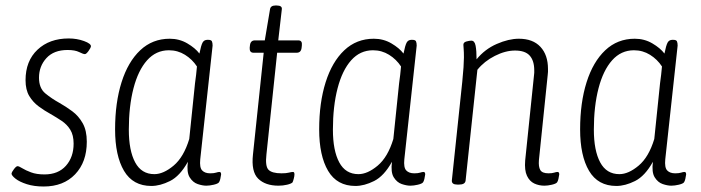

<svg xmlns="http://www.w3.org/2000/svg" viewBox="-20 -670 2551 699"><path d="M139 9Q104 9 77.5 0.5Q51 -8 36.5 -19.5Q22 -31 22 -38Q23 -44 31 -54.5Q39 -65 44 -65Q49 -65 61 -57.5Q73 -50 93 -42.5Q113 -35 142 -35Q192 -35 220 -66.5Q248 -98 248 -147Q248 -178 236 -197.5Q224 -217 204.5 -230Q185 -243 164 -255Q142 -267 121 -282.5Q100 -298 86.5 -320.5Q73 -343 73 -378Q73 -448 116.5 -489Q160 -530 230 -530Q260 -530 286 -520.5Q312 -511 311 -501Q310 -495 302 -484Q294 -473 289 -473Q283 -473 268 -480.5Q253 -488 226 -488Q176 -488 149 -458.5Q122 -429 122 -387Q122 -349 145 -330Q168 -311 197 -295Q220 -282 243 -265Q266 -248 281 -221.5Q296 -195 296 -154Q296 -80 253.5 -35.5Q211 9 139 9Z M531 7Q464 7 431.5 -48Q399 -103 399 -199Q399 -296 422.5 -370.5Q446 -445 490.5 -487Q535 -529 598 -529Q633 -529 662 -512Q691 -495 706 -475Q712 -505 717.5 -515Q723 -525 735 -525H738Q749 -525 751.5 -519.5Q754 -514 754 -504L709 -90Q706 -60 716 -49.5Q726 -39 745 -39Q759 -39 766.5 -41.5Q774 -44 779 -44Q785 -44 785 -35Q784 -27 782 -18.5Q780 -10 777 -6Q773 -1 758 2.5Q743 6 731 6Q717 6 699.5 0Q682 -6 670.5 -24.5Q659 -43 664 -81Q635 -29 599 -11Q563 7 531 7ZM542 -36Q575 -36 612 -67Q649 -98 669 -164L690 -367Q692 -380 694 -398Q696 -416 697 -428Q680 -454 653.5 -470.5Q627 -487 595 -487Q548 -487 515.5 -450.5Q483 -414 466 -348.5Q449 -283 449 -198Q449 -122 472 -79Q495 -36 542 -36Z M994 6Q946 6 920 -19.5Q894 -45 901 -108L940 -478H903Q888 -478 889 -496L890 -505Q892 -523 908 -523H944L963 -636Q965 -650 983 -650H987Q1008 -650 1006 -636L993 -523H1066Q1081 -523 1079 -505L1078 -496Q1076 -478 1060 -478H989L950 -108Q945 -65 957.5 -52Q970 -39 1005 -39Q1022 -39 1031.5 -41.5Q1041 -44 1047 -44Q1052 -44 1052 -35Q1052 -29 1049.5 -19.5Q1047 -10 1045 -6Q1040 -1 1025 2.5Q1010 6 994 6Z M1274 7Q1207 7 1174.5 -48Q1142 -103 1142 -199Q1142 -296 1165.5 -370.5Q1189 -445 1233.5 -487Q1278 -529 1341 -529Q1376 -529 1405 -512Q1434 -495 1449 -475Q1455 -505 1460.5 -515Q1466 -525 1478 -525H1481Q1492 -525 1494.5 -519.5Q1497 -514 1497 -504L1452 -90Q1449 -60 1459 -49.5Q1469 -39 1488 -39Q1502 -39 1509.5 -41.5Q1517 -44 1522 -44Q1528 -44 1528 -35Q1527 -27 1525 -18.5Q1523 -10 1520 -6Q1516 -1 1501 2.5Q1486 6 1474 6Q1460 6 1442.5 0Q1425 -6 1413.5 -24.5Q1402 -43 1407 -81Q1378 -29 1342 -11Q1306 7 1274 7ZM1285 -36Q1318 -36 1355 -67Q1392 -98 1412 -164L1433 -367Q1435 -380 1437 -398Q1439 -416 1440 -428Q1423 -454 1396.5 -470.5Q1370 -487 1338 -487Q1291 -487 1258.5 -450.5Q1226 -414 1209 -348.5Q1192 -283 1192 -198Q1192 -122 1215 -79Q1238 -36 1285 -36Z M1962 6Q1942 6 1925 -2Q1908 -10 1898.5 -30Q1889 -50 1892 -86L1924 -395Q1925 -400 1925 -405Q1925 -410 1925 -414Q1925 -449 1908.5 -467.5Q1892 -486 1855 -486Q1820 -486 1781.5 -466.5Q1743 -447 1718 -416L1675 -12Q1673 2 1651 2H1645Q1624 2 1625 -13L1663 -373Q1666 -402 1667.5 -425Q1669 -448 1669 -461Q1669 -481 1668 -492Q1667 -503 1667 -507Q1667 -516 1678 -519Q1689 -522 1696 -522Q1708 -522 1711.5 -503.5Q1715 -485 1715 -454Q1745 -491 1788.5 -510Q1832 -529 1869 -529Q1920 -529 1947.5 -499.5Q1975 -470 1975 -419Q1975 -414 1975 -408.5Q1975 -403 1974 -397L1942 -87Q1940 -63 1947 -51Q1954 -39 1977 -39Q1990 -39 1997.5 -41.5Q2005 -44 2010 -44Q2016 -44 2016 -35Q2015 -27 2013 -18.5Q2011 -10 2008 -6Q2004 -1 1989 2.5Q1974 6 1962 6Z M2224 7Q2157 7 2124.5 -48Q2092 -103 2092 -199Q2092 -296 2115.5 -370.5Q2139 -445 2183.5 -487Q2228 -529 2291 -529Q2326 -529 2355 -512Q2384 -495 2399 -475Q2405 -505 2410.5 -515Q2416 -525 2428 -525H2431Q2442 -525 2444.5 -519.5Q2447 -514 2447 -504L2402 -90Q2399 -60 2409 -49.5Q2419 -39 2438 -39Q2452 -39 2459.5 -41.5Q2467 -44 2472 -44Q2478 -44 2478 -35Q2477 -27 2475 -18.5Q2473 -10 2470 -6Q2466 -1 2451 2.5Q2436 6 2424 6Q2410 6 2392.5 0Q2375 -6 2363.5 -24.5Q2352 -43 2357 -81Q2328 -29 2292 -11Q2256 7 2224 7ZM2235 -36Q2268 -36 2305 -67Q2342 -98 2362 -164L2383 -367Q2385 -380 2387 -398Q2389 -416 2390 -428Q2373 -454 2346.5 -470.5Q2320 -487 2288 -487Q2241 -487 2208.5 -450.5Q2176 -414 2159 -348.5Q2142 -283 2142 -198Q2142 -122 2165 -79Q2188 -36 2235 -36Z"/></svg>

Font: Asap Condensed Condensed ExtraLight
Style: Italic
Weight: 200
Width: 3
Italic angle: -6°
Designer: Pablo Cosgaya
Foundry: Omnibus-Type
Version: Version 3.001; ttfautohint (v1.8.4.7-5d5b)